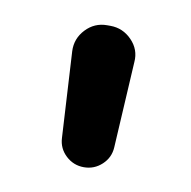

<svg xmlns="http://www.w3.org/2000/svg" viewBox="-44 -814 346 347"><g transform="rotate(10 129.0 -640.0)"><path d="M82 -555 73 -713Q72 -736 88 -753Q104 -770 127 -770H133Q156 -770 172.5 -753Q189 -736 187 -713L178 -555Q177 -536 163 -523Q149 -510 130 -510Q111 -510 97 -523Q83 -536 82 -555Z"/></g></svg>

Font: Rounded Mplus 1c Medium
Style: Regular
Weight: 500
Version: Version 1.059.20150529